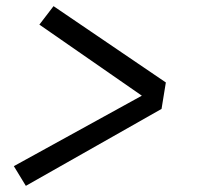

<svg xmlns="http://www.w3.org/2000/svg" viewBox="-20 -651 640 624"><path d="M64 -47 25 -111 441 -340 108 -571 154 -631 519 -383 505 -297Z"/></svg>

Font: Iosevka Aile
Style: Italic
Weight: 400
Italic angle: -9°
Designer: Belleve Invis
Foundry: Belleve Invis
Version: Version 28.0.1; ttfautohint (v1.8.4)